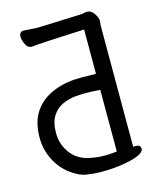

<svg xmlns="http://www.w3.org/2000/svg" viewBox="-110 -780 720 879"><g transform="rotate(-15 250.0 -340.5)"><path d="M255 22Q229 22 192.5 16.5Q156 11 115.5 -20Q75 -51 51.5 -99Q28 -147 28 -202Q28 -271 55.5 -316.5Q83 -362 133.5 -387.5Q184 -413 250 -418Q265 -419 285 -419L353 -418V-628Q140 -619 102 -614Q82 -614 72.5 -635.5Q63 -657 63 -672Q64 -695 84 -695H85L149 -691L357 -699H361Q372 -703 388 -703Q406 -703 419.5 -683Q433 -663 433 -650L431 -621V-51L442 -52Q466 -52 466 -33Q466 -14 425.5 0Q385 14 318 20Q291 22 265 22ZM298 -46Q316 -46 336 -48L353 -50V-342Q318 -345 283 -345Q258 -345 235 -343Q205 -340 175 -327Q145 -314 125.5 -284Q106 -254 106 -204Q106 -149 137.5 -107Q169 -65 224 -54Q258 -46 298 -46Z"/></g></svg>

Font: LXGW WenKai Mono TC
Style: Bold
Weight: 700
Designer: LXGW / Fontworks Inc.
Foundry: LXGW / Fontworks Inc.
Version: Version 1.330